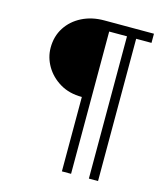

<svg xmlns="http://www.w3.org/2000/svg" viewBox="-124 -783 919 1052"><g transform="rotate(15 335.5 -256.5)"><path d="M326 173V-249Q254 -249 201.5 -280.5Q149 -312 120 -361.5Q91 -411 91 -466Q91 -531 123 -580.5Q155 -630 210.5 -658Q266 -686 336 -686H618V-634H531V173H479V-634H378V173Z"/></g></svg>

Font: Archivo Expanded Thin
Style: Regular
Weight: 250
Width: 7
Designer: Hector Gatti
Foundry: Omnibus-Type
Version: Version 2.001